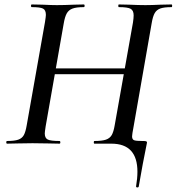

<svg xmlns="http://www.w3.org/2000/svg" viewBox="-20 -645 793 862"><path d="M186 -338H579L574 -312H181ZM186 -578Q186 -600 173 -606.5Q160 -613 123 -613Q119 -613 119 -619Q119 -625 123 -625L171 -624Q211 -622 235 -622Q268 -622 312 -624L356 -625Q360 -625 360 -619Q360 -613 356 -613Q323 -613 305.5 -606.5Q288 -600 279.5 -584.5Q271 -569 266 -539L185 -78Q181 -52 181 -46Q181 -25 194.5 -18.5Q208 -12 247 -12Q251 -12 251 -6Q251 0 247 0Q216 0 198 -1L126 -2L59 -1Q41 0 12 0Q8 0 8 -6Q8 -12 12 -12Q45 -12 62 -18Q79 -24 87 -38.5Q95 -53 100 -83L182 -546Q186 -572 186 -578ZM404 -12Q438 -12 455.5 -18Q473 -24 481.5 -38.5Q490 -53 495 -83L577 -544Q580 -564 580 -576Q580 -598 566.5 -605.5Q553 -613 514 -613Q511 -613 511 -619Q511 -625 514 -625L560 -624Q602 -622 633 -622Q660 -622 702 -624L750 -625Q753 -625 753 -619Q753 -613 750 -613Q717 -613 700 -607Q683 -601 674.5 -586Q666 -571 661 -541L580 -78Q573 -41 573 -33Q573 -19 582 -15.5Q591 -12 618 -12H624Q633 -12 636.5 -10.5Q640 -9 640 -5Q640 -3 638 5Q621 87 603 192Q602 197 596 196.5Q590 196 591 191Q597 155 597 126Q597 0 480 0H404Q401 0 401 -6Q401 -12 404 -12Z"/></svg>

Font: Cormorant Infant SemiBold
Style: Italic
Weight: 600
Italic angle: -10°
Designer: Christian Thalmann (Catharsis Fonts)
Foundry: Catharsis Fonts
Version: Version 4.000